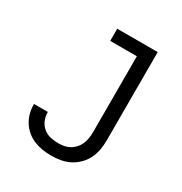

<svg xmlns="http://www.w3.org/2000/svg" viewBox="-173 -863 946 998"><g transform="rotate(30 300.0 -363.5)"><path d="M275 8Q248 8 222 4Q196 0 171.5 -10Q147 -20 126.5 -37Q106 -54 92 -76Q78 -98 71 -123.5Q64 -149 64 -176V-180H147V-177Q147 -153 156.5 -130.5Q166 -108 184.5 -92.5Q203 -77 227 -71.5Q251 -66 275 -66Q293 -66 310.5 -69.5Q328 -73 343.5 -82Q359 -91 371 -104.5Q383 -118 390 -134.5Q397 -151 400 -169Q403 -187 403 -205V-662H243V-735H486V-205Q486 -176 481 -148Q476 -120 463.5 -94.5Q451 -69 430.5 -48.5Q410 -28 385 -15Q360 -2 331.5 3Q303 8 275 8Z"/></g></svg>

Font: Iosevka Extended
Style: Regular
Weight: 400
Width: 7
Monospace: yes
Designer: Belleve Invis
Foundry: Belleve Invis
Version: Version 32.5.0; ttfautohint (v1.8.4)